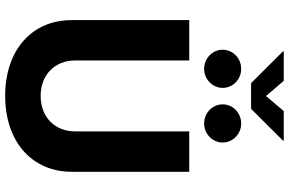

<svg xmlns="http://www.w3.org/2000/svg" viewBox="-214 -932 1156 769"><g transform="rotate(90 364.5 -548.0)"><path d="M364.7 9.8C546.4 9.8 668.5 -96.2 668.5 -256.8V-727.5H506.8V-270.5C506.8 -189.9 450.2 -132.3 364.7 -132.3C279.3 -132.3 222.7 -189.9 222.7 -270.5V-727.5H61V-256.8C61 -96.2 181.6 9.8 364.7 9.8ZM475.1 -787.1C517.1 -787.1 551.3 -820.8 551.3 -861.3C551.3 -902.3 517.1 -935.5 475.1 -935.5C432.6 -935.5 398.4 -902.3 398.4 -861.3C398.4 -820.8 432.6 -787.1 475.1 -787.1ZM256.3 -787.1C298.3 -787.1 332.5 -820.8 332.5 -861.3C332.5 -902.3 298.3 -935.5 256.3 -935.5C213.9 -935.5 179.7 -902.3 179.7 -861.3C179.7 -820.8 213.9 -787.1 256.3 -787.1ZM304.2 -1106H186V-1103L313.5 -975.1H416.5L543.9 -1103V-1106H425.3L365.2 -1034.7Z"/></g></svg>

Font: Raveo
Style: Bold
Weight: 700
Designer: Jakub Foglar, Rasmus Andersson (Inter)
Foundry: Jakubfoglar.com
Version: Version 1.100;Glyphs 3.2.3 (3260)